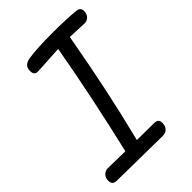

<svg xmlns="http://www.w3.org/2000/svg" viewBox="-207 -805 897 897"><g transform="rotate(-45 241.5 -356.5)"><path d="M483 -677Q483 -657 471 -645Q459 -633 441 -634Q411 -636 350 -638Q321 -476 293.5 -346Q266 -216 231 -76L343 -75Q359 -75 365.5 -68.5Q372 -62 372 -48Q372 -28 361 -16Q350 -4 330 -4L27 -8Q2 -9 2 -36Q2 -56 14 -67.5Q26 -79 42 -79L156 -77Q226 -376 272 -637L202 -633Q142 -629 127 -629Q118 -629 112 -636Q106 -643 106 -658Q106 -677 117 -687Q128 -697 145 -700Q199 -709 304 -709Q398 -709 457 -703Q483 -701 483 -677Z"/></g></svg>

Font: Mali
Style: Italic
Weight: 400
Italic angle: -10°
Version: Version 1.000; ttfautohint (v1.6)